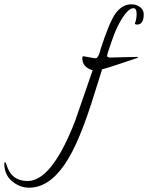

<svg xmlns="http://www.w3.org/2000/svg" viewBox="-317 -567 687 891"><path d="M-182 304Q-225 304 -261 274Q-297 244 -297 192Q-297 186 -294 186Q-290 186 -287 197Q-265 273 -189 273Q-82 273 21 21Q24 12 26.5 6.5Q29 1 33 -9.5Q37 -20 44.5 -43Q52 -66 67 -108L113 -241Q65 -255 65 -297Q65 -306 70 -306L121 -297H127Q132 -297 134 -300Q145 -315 149 -336Q168 -395 184.5 -436Q201 -477 216 -500Q248 -547 293 -547Q316 -547 333 -534Q350 -521 350 -501Q350 -453 319 -453Q309 -453 309 -459Q317 -477 317 -502Q317 -529 302 -529Q272 -529 228 -443Q225 -436 219.5 -424Q214 -412 200 -372Q180 -315 180 -310Q180 -300 193 -300L320 -303Q323 -303 323 -299Q255 -276 213.5 -262.5Q172 -249 156 -245Q156 -241 149 -220.5Q142 -200 125 -144Q88 -23 53 61.5Q18 146 -19 199Q-92 304 -182 304Z"/></svg>

Font: Qwigley
Style: Regular
Weight: 400
Designer: Robert E. Leuschke
Foundry: Robert E. Leuschke
Version: Version 1.010; ttfautohint (v1.8.3)